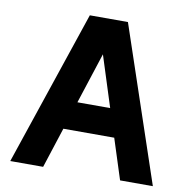

<svg xmlns="http://www.w3.org/2000/svg" viewBox="-81 -803 874 882"><g transform="rotate(10 356.5 -361.5)"><path d="M536.1 0 475.6 -188.5H238.3L177.2 0H23.9L267.6 -722.7H445.3L689 0ZM357.9 -556.6 280.8 -319.3H433.6Z"/></g></svg>

Font: Giphurs
Style: Bold
Weight: 700
Version: Version 0.920; ttfautohint (v1.8.4.7-5d5b)